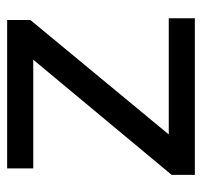

<svg xmlns="http://www.w3.org/2000/svg" viewBox="-34 -531 565 537"><g transform="rotate(-90 248.5 -262.5)"><path d="M28 0V-65L350 -452H46V-525H461V-460L141 -73H466V0Z"/></g></svg>

Font: Hubot Sans Condensed ExtraLight
Style: Regular
Weight: 400
Version: Version 2.000